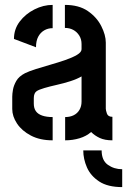

<svg xmlns="http://www.w3.org/2000/svg" viewBox="-20 -573 519 784"><path d="M479 191Q420 191 385 168Q350 145 335 110.5Q320 76 320 41H395Q395 82 420.5 100Q446 118 479 118ZM195 0Q143 0 106 -19.5Q69 -39 49.5 -68.5Q30 -98 30 -128V-178Q30 -190 33 -207Q36 -224 46.5 -242.5Q57 -261 82 -274Q98 -282 126.5 -291Q155 -300 186.5 -309Q218 -318 247 -328Q276 -338 294.5 -349Q313 -360 313 -372V-393Q313 -413 303.5 -428Q294 -443 279 -451Q264 -459 245 -459V-553Q302 -553 338.5 -528Q375 -503 393.5 -466.5Q412 -430 412 -399V-129Q412 -123 416.5 -109.5Q421 -96 439 -96V0Q408 0 387.5 -9.5Q367 -19 352 -34Q333 -17 305 -8.5Q277 0 246 0V-95Q266 -95 281 -102.5Q296 -110 304.5 -124.5Q313 -139 313 -158V-261Q294 -250 267.5 -241.5Q241 -233 212 -226.5Q183 -220 161 -213.5Q139 -207 130 -201Q118 -193 118 -172V-150Q118 -131 126.5 -119Q135 -107 152.5 -101Q170 -95 195 -95ZM127 -380 37 -414Q37 -454 60.5 -485Q84 -516 120.5 -534.5Q157 -553 195 -553V-458Q176 -458 160.5 -449Q145 -440 136 -423Q127 -406 127 -380Z"/></svg>

Font: Stick No Bills SemiBold
Style: Regular
Weight: 600
Designer: Kosala Senevirathne, Siva Puranthara, Lasantha Premarathna, Tharique Azeez
Foundry: mooniak
Version: Version 2.000